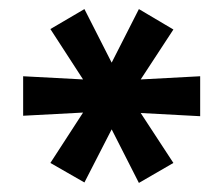

<svg xmlns="http://www.w3.org/2000/svg" viewBox="-20 -739 492 423"><path d="M421 -571V-483L290 -490L362 -380L286 -336L226 -454L166 -337L91 -380L163 -491L31 -484V-571L163 -564L91 -675L166 -719L226 -601L286 -719L362 -674L290 -564Z"/></svg>

Font: wassup Sans
Style: Bold
Weight: 700
Version: Version 2.001